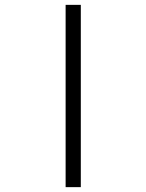

<svg xmlns="http://www.w3.org/2000/svg" viewBox="-20 -645 602 790"><path d="M250 -625V125H312.5V-625Z"/></svg>

Font: ChillMoonMono
Style: Regular
Weight: 400
Designer: Warren2060
Foundry: ChillType
Version: Version 1.000;Glyphs 3.1.1 (3135)